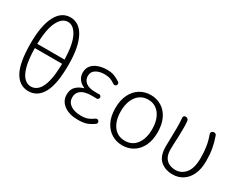

<svg xmlns="http://www.w3.org/2000/svg" viewBox="-87 -1323 2346 1852"><g transform="rotate(30 1086.0 -397.5)"><path d="M282 13Q182 13 127 -85Q72 -183 72 -400Q72 -597 127 -702.5Q182 -808 282 -808Q382 -808 437.5 -702.5Q493 -597 493 -400Q493 -183 437.5 -85Q382 13 282 13ZM282 -38Q325 -38 359 -71.5Q393 -105 412.5 -179.5Q432 -254 434 -379H130Q132 -254 152 -179.5Q172 -105 205.5 -71.5Q239 -38 282 -38ZM130 -426H434Q430 -594 388 -676Q346 -758 282 -758Q218 -758 176 -676Q134 -594 130 -426Z M834 13Q737 13 678.5 -30.5Q620 -74 620 -145Q620 -204 654.5 -236.5Q689 -269 734 -280V-285Q693 -302 670.5 -334.5Q648 -367 648 -407Q648 -454 674 -485Q700 -516 744 -531.5Q788 -547 840 -547Q888 -547 921.5 -534Q955 -521 986 -500Q995 -495 997 -485Q999 -475 994 -465Q989 -457 979.5 -455Q970 -453 961 -457Q933 -477 906.5 -487Q880 -497 840 -497Q785 -497 746 -473.5Q707 -450 707 -402Q707 -359 741 -331Q775 -303 851 -303Q865 -303 872 -303Q879 -303 889 -304Q900 -304 907 -297Q914 -290 914 -279Q914 -269 907 -262Q900 -255 889 -255Q876 -256 863.5 -256Q851 -256 834 -256Q758 -256 719 -228Q680 -200 680 -149Q680 -97 723 -66.5Q766 -36 841 -36Q885 -36 915 -47Q945 -58 979 -83Q987 -88 996.5 -86.5Q1006 -85 1013 -76Q1019 -67 1017 -56.5Q1015 -46 1007 -41Q966 -12 929.5 0.5Q893 13 834 13Z M1328 13Q1262 13 1208.5 -19.5Q1155 -52 1123.5 -114.5Q1092 -177 1092 -266Q1092 -356 1123.5 -419Q1155 -482 1208.5 -514.5Q1262 -547 1328 -547Q1394 -547 1447.5 -514.5Q1501 -482 1532 -419Q1563 -356 1563 -266Q1563 -177 1532 -114.5Q1501 -52 1447.5 -19.5Q1394 13 1328 13ZM1328 -38Q1409 -38 1455.5 -100Q1502 -162 1502 -266Q1502 -335 1481 -386.5Q1460 -438 1421 -467Q1382 -496 1328 -496Q1274 -496 1234.5 -467Q1195 -438 1174 -386.5Q1153 -335 1153 -266Q1153 -162 1199.5 -100Q1246 -38 1328 -38Z M1889 13Q1805 13 1751.5 -34.5Q1698 -82 1698 -191Q1698 -242 1700 -293Q1702 -344 1702 -395Q1702 -427 1701 -451Q1700 -475 1697 -506Q1696 -518 1702.5 -526Q1709 -534 1721 -534H1724Q1736 -534 1745 -526Q1754 -518 1755 -506Q1758 -486 1758.5 -464Q1759 -442 1759 -412Q1759 -379 1757.5 -339Q1756 -299 1754 -260Q1752 -221 1752 -189Q1752 -132 1771.5 -99Q1791 -66 1823 -52Q1855 -38 1891 -38Q1956 -38 2001 -91.5Q2046 -145 2046 -260Q2046 -325 2037.5 -382.5Q2029 -440 2006 -504Q2002 -516 2007.5 -525.5Q2013 -535 2026 -538L2029 -539Q2040 -542 2050 -536.5Q2060 -531 2063 -520Q2086 -455 2096.5 -394.5Q2107 -334 2107 -261Q2107 -171 2078 -110Q2049 -49 1999.5 -18Q1950 13 1889 13Z"/></g></svg>

Font: Chiron GoRound TC L
Style: Regular
Weight: 300
Designer: Ryoko NISHIZUKA 西塚涼子 (kana, bopomofo & ideographs); Paul D. Hunt (Latin, Greek & Cyrillic); Sandoll Communications 산돌커뮤니
Foundry: Adobe
Version: Version 1.000;hotconv 1.1.1;makeotfexe 2.6.0